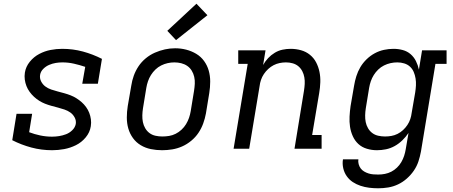

<svg xmlns="http://www.w3.org/2000/svg" viewBox="-20 -801 2440 1034"><path d="M261 8Q203 8 149 -6.5Q95 -21 46 -46L69 -188H153L137 -89Q166 -78 197 -71.5Q228 -65 260 -65Q279 -65 298 -68Q317 -71 335.5 -78Q354 -85 369 -99.5Q384 -114 388 -133Q391 -152 382 -168.5Q373 -185 359 -195Q345 -205 327.5 -211Q310 -217 292.5 -221.5Q275 -226 257 -231Q239 -236 222.5 -242.5Q206 -249 191 -258.5Q176 -268 163 -280Q150 -292 139.5 -306.5Q129 -321 122.5 -337.5Q116 -354 113.5 -372.5Q111 -391 114 -410Q119 -442 140.5 -468.5Q162 -495 191.5 -510.5Q221 -526 252.5 -532Q284 -538 315 -538Q373 -538 426.5 -523.5Q480 -509 529 -484L507 -350H423L439 -441Q409 -451 378.5 -458Q348 -465 316 -465Q298 -465 280 -462Q262 -459 244.5 -451.5Q227 -444 213 -430Q199 -416 196 -398Q193 -379 201.5 -362.5Q210 -346 224 -335.5Q238 -325 255.5 -319Q273 -313 290.5 -308.5Q308 -304 326 -299Q344 -294 360.5 -287.5Q377 -281 392 -271.5Q407 -262 420 -250.5Q433 -239 443.5 -224.5Q454 -210 460.5 -193.5Q467 -177 469.5 -158.5Q472 -140 469 -121Q464 -88 441.5 -61Q419 -34 388.5 -19Q358 -4 325.5 2Q293 8 261 8Z M853 8Q822 8 792.5 2Q763 -4 738 -19Q713 -34 696 -57.5Q679 -81 671 -109Q663 -137 663 -168Q663 -199 668 -230L687 -340Q691 -367 700.5 -393.5Q710 -420 726 -444Q742 -468 765 -487Q788 -506 814.5 -517.5Q841 -529 868 -535Q895 -541 923 -541Q954 -541 983 -533.5Q1012 -526 1037 -511Q1062 -496 1079 -472.5Q1096 -449 1104 -421Q1112 -393 1112 -362Q1112 -331 1107 -300L1089 -190Q1084 -163 1074.5 -136.5Q1065 -110 1049 -86Q1033 -62 1010 -43Q987 -24 961 -12.5Q935 -1 907.5 3.5Q880 8 853 8ZM854 -66Q873 -66 891 -69Q909 -72 926 -80.5Q943 -89 957.5 -102.5Q972 -116 982 -132.5Q992 -149 998 -166.5Q1004 -184 1007 -202L1025 -312Q1028 -331 1029 -350Q1030 -369 1026 -387Q1022 -405 1012.5 -420.5Q1003 -436 988.5 -446Q974 -456 956 -460.5Q938 -465 919 -465Q901 -465 883 -461Q865 -457 848 -448.5Q831 -440 817 -426.5Q803 -413 793 -397Q783 -381 777 -363.5Q771 -346 768 -328L750 -218Q747 -199 746.5 -180Q746 -161 749.5 -143.5Q753 -126 762 -110.5Q771 -95 785 -84.5Q799 -74 817 -70Q835 -66 854 -66ZM928 -585 881 -635 1038 -781 1097 -719Z M1238 0 1314 -457H1263V-530H1410L1397 -451Q1408 -471 1424 -488Q1440 -505 1460 -517Q1480 -529 1502 -533.5Q1524 -538 1545 -538Q1574 -538 1601 -530.5Q1628 -523 1649 -506Q1670 -489 1682.5 -465Q1695 -441 1700.5 -414Q1706 -387 1705 -358Q1704 -329 1699 -300L1661 -74H1712V0H1566L1617 -312Q1620 -331 1621 -349Q1622 -367 1619 -384.5Q1616 -402 1608 -417.5Q1600 -433 1587 -444Q1574 -455 1556.5 -460Q1539 -465 1520 -465Q1503 -465 1486 -461.5Q1469 -458 1453.5 -450Q1438 -442 1424.5 -429.5Q1411 -417 1401 -402Q1391 -387 1385.5 -370.5Q1380 -354 1378 -337L1322 0Z M2017 213Q1992 213 1968 210Q1944 207 1921.5 199.5Q1899 192 1880 179.5Q1861 167 1847.5 148Q1834 129 1828.5 105Q1823 81 1827 57H1910Q1908 70 1911.5 83Q1915 96 1922.5 106Q1930 116 1941 122.5Q1952 129 1964.5 133Q1977 137 1990.5 138Q2004 139 2017 139Q2035 139 2053 135.5Q2071 132 2087.5 123.5Q2104 115 2118 101.5Q2132 88 2141.5 71.5Q2151 55 2156.5 38Q2162 21 2165 3L2180 -85Q2166 -64 2147 -45.5Q2128 -27 2105.5 -14.5Q2083 -2 2058.5 3Q2034 8 2010 8Q2010 8 2010 8Q2010 8 2010 8Q1982 8 1955.5 0Q1929 -8 1910 -25.5Q1891 -43 1880 -67.5Q1869 -92 1865 -118.5Q1861 -145 1862.5 -173.5Q1864 -202 1868 -230L1887 -340Q1891 -365 1899 -390.5Q1907 -416 1920.5 -439Q1934 -462 1954 -481.5Q1974 -501 1998 -514Q2022 -527 2048 -532.5Q2074 -538 2099 -538Q2125 -538 2149 -531.5Q2173 -525 2191 -509.5Q2209 -494 2220 -472Q2231 -450 2236 -426L2253 -530H2385V-457H2325L2247 15Q2242 42 2233.5 68Q2225 94 2209 117.5Q2193 141 2171 160.5Q2149 180 2123.5 192Q2098 204 2071 208.5Q2044 213 2017 213ZM2054 -66Q2071 -66 2088 -69Q2105 -72 2121 -80Q2137 -88 2150.5 -100.5Q2164 -113 2174 -128Q2184 -143 2189.5 -159.5Q2195 -176 2197 -193L2216 -303Q2219 -322 2220 -341Q2221 -360 2218 -378.5Q2215 -397 2208 -413.5Q2201 -430 2188 -442Q2175 -454 2157 -459.5Q2139 -465 2120 -465Q2101 -465 2083 -461Q2065 -457 2048 -448.5Q2031 -440 2017 -426.5Q2003 -413 1993 -397Q1983 -381 1977 -363.5Q1971 -346 1968 -328L1950 -218Q1947 -199 1946.5 -180Q1946 -161 1949.5 -143.5Q1953 -126 1962 -110.5Q1971 -95 1985 -84.5Q1999 -74 2017 -70Q2035 -66 2054 -66Z"/></svg>

Font: Iosevka Curly Slab Extended
Style: Italic
Weight: 400
Width: 7
Italic angle: -9°
Monospace: yes
Designer: Belleve Invis
Foundry: Belleve Invis
Version: Version 11.1.0; ttfautohint (v1.8.3)